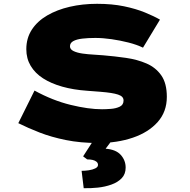

<svg xmlns="http://www.w3.org/2000/svg" viewBox="-20 -740 997 1007"><path d="M494 10Q402 10 325.5 -5.5Q249 -21 187.5 -45Q126 -69 76 -94L161 -265Q256 -213 350 -190Q444 -167 515 -167Q535 -167 561.5 -169Q588 -171 608 -180.5Q628 -190 628 -213Q628 -224 621 -231.5Q614 -239 599 -244Q584 -249 561.5 -252.5Q539 -256 508 -258.5Q477 -261 437 -264Q365 -269 306.5 -285.5Q248 -302 206 -329Q164 -356 141 -394.5Q118 -433 118 -482Q118 -540 147 -584.5Q176 -629 227.5 -659Q279 -689 346 -704.5Q413 -720 489 -720Q568 -720 630.5 -707Q693 -694 740.5 -674.5Q788 -655 819 -637L730 -490Q697 -506 653.5 -517Q610 -528 565 -534.5Q520 -541 480 -541Q442 -541 412 -537.5Q382 -534 364.5 -524.5Q347 -515 347 -497Q347 -481 366 -472Q385 -463 413.5 -459Q442 -455 471.5 -453.5Q501 -452 521 -450Q581 -445 640.5 -436.5Q700 -428 748.5 -407Q797 -386 826 -344.5Q855 -303 855 -232Q855 -154 807 -100Q759 -46 677 -18Q595 10 494 10ZM419 247 408 156Q426 156 446 153Q466 150 480 143Q494 136 494 125Q494 115 486.5 108.5Q479 102 466.5 99Q454 96 437 96L416 80L483 -24H582L534 40Q588 44 613.5 72.5Q639 101 639 139Q639 173 618.5 194.5Q598 216 564.5 228Q531 240 493 244Q455 248 419 247Z"/></svg>

Font: Lexend Zetta Black
Style: Regular
Weight: 900
Designer: Bonnie Shaver-Troup, Thomas Jockin
Foundry: Lexend
Version: Version 1.007